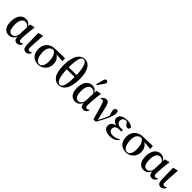

<svg xmlns="http://www.w3.org/2000/svg" viewBox="382 -2297 3864 3864"><g transform="rotate(45 2313.5 -365.5)"><path d="M207 13Q154 13 116.5 -13.5Q79 -40 59 -90Q39 -140 39 -208Q39 -291 62.5 -349Q86 -407 128.5 -437.5Q171 -468 227 -468Q263 -468 290 -454Q317 -440 336 -416Q355 -392 367 -361H379L370 -330Q354 -359 338 -378.5Q322 -398 303 -408Q284 -418 259 -418Q220 -418 193.5 -394Q167 -370 154.5 -326.5Q142 -283 142 -227Q142 -163 153 -121Q164 -79 186 -58.5Q208 -38 243 -38Q268 -38 291 -53Q314 -68 330 -98.5Q346 -129 348 -176L355 -366L359 -445L455 -468L466 -459Q459 -414 453.5 -366Q448 -318 444 -273Q440 -228 438 -190Q436 -152 436 -126Q436 -80 447.5 -66.5Q459 -53 481 -53Q494 -53 506 -58.5Q518 -64 528 -73L539 -62Q527 -30 500.5 -8.5Q474 13 440 13Q411 13 390 0.5Q369 -12 359 -43.5Q349 -75 349 -132L360 -137Q350 -81 326.5 -48Q303 -15 271.5 -1Q240 13 207 13Z M694 13Q658 13 638.5 -2.5Q619 -18 611 -48.5Q603 -79 602 -122L595 -441L694 -468L705 -459Q701 -387 696.5 -330.5Q692 -274 690 -232Q688 -190 686.5 -160Q685 -130 685 -111Q685 -80 698.5 -66.5Q712 -53 729 -53Q743 -53 756 -58.5Q769 -64 779 -73L790 -62Q778 -30 753 -8.5Q728 13 694 13Z M1037 13Q977 13 928.5 -13Q880 -39 852 -91Q824 -143 824 -218Q824 -292 854.5 -344.5Q885 -397 939 -425.5Q993 -454 1062 -456L1336 -463L1341 -382L1097 -402L1065 -417Q1015 -414 985 -390Q955 -366 942 -328Q929 -290 929 -244Q929 -171 944 -119Q959 -67 986 -38.5Q1013 -10 1049 -10Q1087 -10 1110 -34Q1133 -58 1143.5 -97.5Q1154 -137 1154 -184Q1154 -235 1146 -275.5Q1138 -316 1123.5 -346.5Q1109 -377 1088.5 -395.5Q1068 -414 1043 -420L1064 -429Q1103 -424 1138 -407.5Q1173 -391 1200 -364Q1227 -337 1242.5 -299Q1258 -261 1258 -213Q1258 -149 1229 -97.5Q1200 -46 1150 -16.5Q1100 13 1037 13Z M1625 13Q1667 13 1706 -7.5Q1745 -28 1775.5 -73Q1806 -118 1824.5 -192Q1843 -266 1843 -373Q1843 -472 1826.5 -541Q1810 -610 1781 -652.5Q1752 -695 1713.5 -714.5Q1675 -734 1631 -734Q1590 -734 1550.5 -712.5Q1511 -691 1480 -644.5Q1449 -598 1431 -523.5Q1413 -449 1413 -343Q1413 -243 1429 -175Q1445 -107 1474.5 -65.5Q1504 -24 1542.5 -5.5Q1581 13 1625 13ZM1636 -9Q1602 -9 1575 -47Q1548 -85 1532.5 -166Q1517 -247 1517 -376Q1517 -471 1524 -536Q1531 -601 1544.5 -639.5Q1558 -678 1577 -695Q1596 -712 1620 -712Q1655 -712 1682 -672.5Q1709 -633 1724.5 -550.5Q1740 -468 1740 -339Q1740 -244 1732.5 -180.5Q1725 -117 1711.5 -79Q1698 -41 1679.5 -25Q1661 -9 1636 -9ZM1456 -330H1805V-387H1456Z M2095 13Q2042 13 2004.5 -13.5Q1967 -40 1947 -90Q1927 -140 1927 -208Q1927 -291 1950.5 -349Q1974 -407 2016.5 -437.5Q2059 -468 2115 -468Q2151 -468 2178 -454Q2205 -440 2224 -416Q2243 -392 2255 -361H2267L2258 -330Q2242 -359 2226 -378.5Q2210 -398 2191 -408Q2172 -418 2147 -418Q2108 -418 2081.5 -394Q2055 -370 2042.5 -326.5Q2030 -283 2030 -227Q2030 -163 2041 -121Q2052 -79 2074 -58.5Q2096 -38 2131 -38Q2156 -38 2179 -53Q2202 -68 2218 -98.5Q2234 -129 2236 -176L2243 -366L2247 -445L2343 -468L2354 -459Q2347 -414 2341.5 -366Q2336 -318 2332 -273Q2328 -228 2326 -190Q2324 -152 2324 -126Q2324 -80 2335.5 -66.5Q2347 -53 2369 -53Q2382 -53 2394 -58.5Q2406 -64 2416 -73L2427 -62Q2415 -30 2388.5 -8.5Q2362 13 2328 13Q2299 13 2278 0.5Q2257 -12 2247 -43.5Q2237 -75 2237 -132L2248 -137Q2238 -81 2214.5 -48Q2191 -15 2159.5 -1Q2128 13 2095 13ZM2149 -537 2193 -696Q2199 -722 2211 -733Q2223 -744 2239 -744Q2257 -744 2268 -733.5Q2279 -723 2279 -706Q2279 -694 2272.5 -680.5Q2266 -667 2253 -648L2168 -528Z M2609 4Q2587 -74 2565.5 -151Q2544 -228 2521 -306Q2512 -340 2503 -361Q2494 -382 2484 -392Q2474 -402 2459 -402Q2449 -402 2439 -399.5Q2429 -397 2419 -390L2410 -403Q2421 -421 2436 -435.5Q2451 -450 2470 -459Q2489 -468 2511 -468Q2542 -468 2560.5 -453Q2579 -438 2591.5 -405Q2604 -372 2616 -317Q2629 -268 2641 -218Q2653 -168 2664 -119.5Q2675 -71 2685 -24H2664L2672 -37Q2693 -74 2712.5 -110Q2732 -146 2749 -181.5Q2766 -217 2780 -253.5Q2794 -290 2805 -328L2794 -265Q2780 -304 2771 -330.5Q2762 -357 2758.5 -376.5Q2755 -396 2755 -410Q2755 -439 2769.5 -453.5Q2784 -468 2805 -468Q2820 -468 2828 -465Q2836 -462 2842 -457Q2845 -448 2848 -437Q2851 -426 2851 -411Q2851 -372 2835 -321Q2819 -270 2793 -214Q2767 -158 2736.5 -102Q2706 -46 2676 4Z M3089 13Q3033 13 2991 -1Q2949 -15 2925 -43Q2901 -71 2901 -112Q2901 -148 2920 -176.5Q2939 -205 2977 -222Q3015 -239 3073 -241L3069 -231Q3018 -232 2983 -247.5Q2948 -263 2931 -288.5Q2914 -314 2914 -344Q2914 -380 2935.5 -408Q2957 -436 3000 -452Q3043 -468 3107 -468Q3150 -468 3181 -460Q3212 -452 3232 -438.5Q3252 -425 3261 -409Q3261 -383 3247 -369.5Q3233 -356 3212 -356Q3200 -356 3190 -360.5Q3180 -365 3171.5 -373Q3163 -381 3153 -392L3103 -452L3144 -456L3165 -439Q3147 -444 3134 -444.5Q3121 -445 3107 -445Q3077 -445 3053.5 -434.5Q3030 -424 3017 -404.5Q3004 -385 3004 -357Q3004 -330 3016.5 -308.5Q3029 -287 3055 -275Q3081 -263 3119 -263Q3134 -263 3148 -263.5Q3162 -264 3179 -266V-217Q3165 -218 3153 -219Q3141 -220 3123 -220Q3090 -220 3066.5 -212Q3043 -204 3029.5 -191Q3016 -178 3010 -162Q3004 -146 3004 -130Q3004 -105 3016 -85Q3028 -65 3053 -53Q3078 -41 3117 -41Q3153 -41 3188.5 -50.5Q3224 -60 3265 -89L3276 -76Q3254 -47 3225.5 -27Q3197 -7 3163 3Q3129 13 3089 13Z M3537 13Q3477 13 3428.5 -13Q3380 -39 3352 -91Q3324 -143 3324 -218Q3324 -292 3354.5 -344.5Q3385 -397 3439 -425.5Q3493 -454 3562 -456L3836 -463L3841 -382L3597 -402L3565 -417Q3515 -414 3485 -390Q3455 -366 3442 -328Q3429 -290 3429 -244Q3429 -171 3444 -119Q3459 -67 3486 -38.5Q3513 -10 3549 -10Q3587 -10 3610 -34Q3633 -58 3643.5 -97.5Q3654 -137 3654 -184Q3654 -235 3646 -275.5Q3638 -316 3623.5 -346.5Q3609 -377 3588.5 -395.5Q3568 -414 3543 -420L3564 -429Q3603 -424 3638 -407.5Q3673 -391 3700 -364Q3727 -337 3742.5 -299Q3758 -261 3758 -213Q3758 -149 3729 -97.5Q3700 -46 3650 -16.5Q3600 13 3537 13Z M4044 13Q3991 13 3953.5 -13.5Q3916 -40 3896 -90Q3876 -140 3876 -208Q3876 -291 3899.5 -349Q3923 -407 3965.5 -437.5Q4008 -468 4064 -468Q4100 -468 4127 -454Q4154 -440 4173 -416Q4192 -392 4204 -361H4216L4207 -330Q4191 -359 4175 -378.5Q4159 -398 4140 -408Q4121 -418 4096 -418Q4057 -418 4030.5 -394Q4004 -370 3991.5 -326.5Q3979 -283 3979 -227Q3979 -163 3990 -121Q4001 -79 4023 -58.5Q4045 -38 4080 -38Q4105 -38 4128 -53Q4151 -68 4167 -98.5Q4183 -129 4185 -176L4192 -366L4196 -445L4292 -468L4303 -459Q4296 -414 4290.5 -366Q4285 -318 4281 -273Q4277 -228 4275 -190Q4273 -152 4273 -126Q4273 -80 4284.5 -66.5Q4296 -53 4318 -53Q4331 -53 4343 -58.5Q4355 -64 4365 -73L4376 -62Q4364 -30 4337.5 -8.5Q4311 13 4277 13Q4248 13 4227 0.5Q4206 -12 4196 -43.5Q4186 -75 4186 -132L4197 -137Q4187 -81 4163.5 -48Q4140 -15 4108.5 -1Q4077 13 4044 13Z M4531 13Q4495 13 4475.5 -2.5Q4456 -18 4448 -48.5Q4440 -79 4439 -122L4432 -441L4531 -468L4542 -459Q4538 -387 4533.5 -330.5Q4529 -274 4527 -232Q4525 -190 4523.5 -160Q4522 -130 4522 -111Q4522 -80 4535.5 -66.5Q4549 -53 4566 -53Q4580 -53 4593 -58.5Q4606 -64 4616 -73L4627 -62Q4615 -30 4590 -8.5Q4565 13 4531 13Z"/></g></svg>

Font: Source Serif 4 60pt SemiBold
Style: Regular
Weight: 600
Version: Version 4.004;hotconv 1.0.116;makeotfexe 2.5.65601